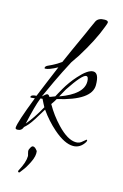

<svg xmlns="http://www.w3.org/2000/svg" viewBox="-187 -712 653 1019"><g transform="rotate(15 140.0 -202.5)"><path d="M267 38Q220 38 158 -16Q111 -57 74 -110L36 -48Q12 -10 -10 8Q-18 31 -41 31Q-52 31 -52 23Q-52 -5 6 -154L-13 -152Q-19 -152 -19 -154Q-19 -168 11 -169Q27 -207 45 -251.5Q63 -296 84 -345Q38 -320 18 -320Q14 -320 14 -323Q14 -333 28 -339L45 -347Q74 -361 97 -378Q110 -407 129.5 -451.5Q149 -496 177 -556Q182 -569 190.5 -587Q199 -605 210 -630Q221 -653 257 -653Q276 -653 276 -642Q276 -638 267 -615Q253 -577 229.5 -531Q206 -485 173 -432Q168 -425 160.5 -414Q153 -403 143 -388L111 -326Q86 -277 39 -173Q59 -192 65 -192Q73 -192 79 -181Q81 -182 88.5 -184.5Q96 -187 108 -192Q112 -200 118.5 -211.5Q125 -223 134 -239Q146 -260 160.5 -280Q175 -300 192 -319Q239 -372 269 -372Q301 -372 301 -305Q301 -222 119 -180Q113 -168 98 -147Q129 -92 173 -46Q231 15 277 15Q297 15 311 1Q327 -13 328 -13Q332 -13 332 -9Q332 -7 330 -1Q306 38 267 38ZM128 -197Q252 -242 252 -311Q252 -339 239 -339Q217 -339 153 -242ZM-6 -12Q30 -54 67 -121Q63 -128 58 -138Q53 -148 46 -162L35 -161Q25 -136 15 -99Q5 -62 -6 -12ZM26 248Q22 248 20.5 244.5Q19 241 23 235Q50 185 50 152Q50 148 47 139Q44 128 44 125Q44 116 50 107Q56 95 63 95Q75 95 87 113V111Q88 111 88.5 117.5Q89 124 89 127Q89 155 61 202Q57 210 49 221Q41 232 30 246Q28 248 26 248Z"/></g></svg>

Font: Love Light
Style: Regular
Weight: 400
Designer: Robert E. Leuschke
Foundry: Robert E. Leuschke
Version: Version 1.010; ttfautohint (v1.8.3)